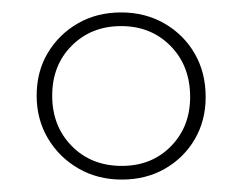

<svg xmlns="http://www.w3.org/2000/svg" viewBox="-20 -682 389 309"><path d="M176 -393Q137 -393 106 -411Q75 -429 57 -459.5Q39 -490 39 -528Q39 -567 57 -597Q75 -627 105.5 -644.5Q136 -662 175 -662Q214 -662 245 -644Q276 -626 293.5 -595.5Q311 -565 311 -526Q311 -488 293.5 -458Q276 -428 245.5 -410.5Q215 -393 176 -393ZM176 -415Q224 -415 255 -446.5Q286 -478 286 -526Q286 -576 254.5 -608Q223 -640 175 -640Q127 -640 95.5 -608.5Q64 -577 64 -528Q64 -479 95.5 -447Q127 -415 176 -415Z"/></svg>

Font: Ysabeau Office Thin
Style: Regular
Weight: 250
Designer: Christian Thalmann (Catharsis Fonts)
Version: Version 2.001;gftools[0.9.30]; featfreeze: tnum,lnum,ss02